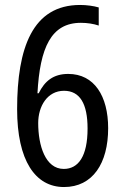

<svg xmlns="http://www.w3.org/2000/svg" viewBox="-20 -744 493 774"><path d="M238 10C354 10 416 -86 416 -227C416 -357 360 -446 255 -446C195 -446 160 -417 136 -368H131C141 -552 186 -652 306 -652C332 -652 357 -648 378 -641V-714C358 -720 329 -724 303 -724C111 -724 49 -551 49 -304C49 -97 122 10 238 10ZM237 -63C163 -63 134 -157 134 -248C134 -316 171 -378 238 -378C302 -378 333 -326 333 -226C333 -114 296 -63 237 -63Z"/></svg>

Font: Noto Sans Bengali Condensed
Style: Regular
Weight: 400
Width: 3
Designer: Jelle Bosma - Monotype Design Team
Foundry: Monotype Imaging Inc.
Version: Version 2.003